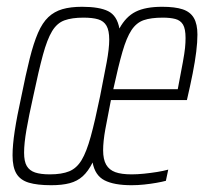

<svg xmlns="http://www.w3.org/2000/svg" viewBox="-20 -538 614 566"><path d="M131 8Q90 8 65 0.5Q40 -7 28.5 -26Q17 -45 17 -80Q17 -110 23.5 -152.5Q30 -195 43 -254Q56 -319 67.5 -365Q79 -411 92 -441Q105 -471 122.5 -487.5Q140 -504 164 -511Q188 -518 222 -518Q273 -518 299 -505Q325 -492 332 -454Q351 -489 380 -503.5Q409 -518 458 -518Q496 -518 518.5 -510.5Q541 -503 551.5 -485Q562 -467 562 -436Q562 -414 558.5 -385.5Q555 -357 548 -321.5Q541 -286 531 -243H307Q297 -193 290.5 -157Q284 -121 284 -95Q284 -68 293 -52.5Q302 -37 320 -30.5Q338 -24 368 -24Q385 -24 404.5 -26Q424 -28 443 -31Q462 -34 476 -38L469 -5Q458 -2 441 1Q424 4 405 6Q386 8 368 8Q316 8 288 -6.5Q260 -21 253 -59Q240 -33 224 -18.5Q208 -4 185.5 2Q163 8 131 8ZM127 -24Q162 -24 184 -33Q206 -42 220.5 -66Q235 -90 247.5 -135.5Q260 -181 275 -254Q287 -314 294.5 -354.5Q302 -395 302 -421Q302 -448 294 -462Q286 -476 269.5 -481Q253 -486 226 -486Q192 -486 170 -478Q148 -470 133.5 -446Q119 -422 106.5 -376Q94 -330 78 -254Q65 -196 58 -155.5Q51 -115 51 -88Q51 -62 59 -48.5Q67 -35 83.5 -29.5Q100 -24 127 -24ZM314 -275H504Q514 -327 519 -354.5Q524 -382 525.5 -397Q527 -412 527 -426Q527 -453 519.5 -465.5Q512 -478 497 -482Q482 -486 460 -486Q425 -486 403.5 -478.5Q382 -471 367.5 -449Q353 -427 341 -385.5Q329 -344 314 -275Z"/></svg>

Font: Saira ExtraCondensed Thin
Style: Italic
Weight: 250
Width: 2
Italic angle: -12°
Designer: Hector Gatti with collaboration of the Omnibus-Type team
Foundry: Omnibus-Type
Version: Version 1.101